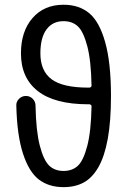

<svg xmlns="http://www.w3.org/2000/svg" viewBox="-20 -770 540 810"><path d="M357.4 -400.4Q360.4 -400.4 363.3 -402.8Q366.2 -405.3 366.2 -408.2Q364.3 -514.6 348.1 -575.7Q332 -636.7 308.6 -658.7Q285.2 -680.7 248 -680.7Q202.1 -680.7 176.3 -646Q150.4 -611.3 150.4 -544.9Q150.4 -470.7 197.8 -435.5Q245.1 -400.4 351.6 -400.4ZM248 19.5Q186.5 19.5 144.5 -12.2Q102.5 -43.9 77.1 -121.6Q51.8 -199.2 48.8 -324.2Q47.9 -340.8 60.1 -353Q72.3 -365.2 89.4 -365.2Q106.4 -365.2 118.2 -353Q129.9 -340.8 129.9 -324.2Q131.8 -217.8 147.9 -155.8Q164.1 -93.8 187.5 -71.3Q210.9 -48.8 248 -48.8Q285.2 -48.8 308.6 -70.8Q332 -92.8 348.1 -154.3Q364.3 -215.8 366.2 -322.3Q366.2 -325.2 363.3 -327.6Q360.4 -330.1 357.4 -330.1H351.6Q210.9 -330.1 139.6 -385.7Q68.4 -441.4 68.4 -544.9Q68.4 -637.7 117.2 -693.8Q166 -750 248 -750Q313.5 -750 356.4 -714.4Q399.4 -678.7 423.8 -591.8Q448.2 -504.9 448.2 -365.2Q448.2 -258.8 434.6 -184.1Q420.9 -109.4 395 -64.5Q369.1 -19.5 333 0Q296.9 19.5 248 19.5Z"/></svg>

Font: Rounded Mgen+ 2m regular
Style: Regular
Weight: 400
Designer: [Source Han Sans]
Ryoko NISHIZUKA  (kana & ideographs); Paul D. Hunt (Latin, Greek & Cyrillic); Wenlong ZHANG  (bopomofo
Version: Version 1.059.20150602